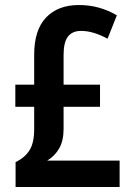

<svg xmlns="http://www.w3.org/2000/svg" viewBox="-20 -744 529 764"><path d="M294 -724Q336 -724 373.5 -713.5Q411 -703 445 -683L408 -590Q380 -605 354 -613Q328 -621 302 -621Q268 -621 250.5 -598.5Q233 -576 233 -525V-407H378V-319H233V-231Q233 -184 215.5 -153.5Q198 -123 168 -105H456V0H42V-99Q78 -116 97 -145.5Q116 -175 116 -230V-319H41V-407H116V-526Q116 -625 163.5 -674.5Q211 -724 294 -724Z"/></svg>

Font: Noto Sans Devanagari Condensed SemiBold
Style: Regular
Weight: 600
Width: 3
Designer: Jelle Bosma - Monotype Design Team
Foundry: Monotype Imaging Inc.
Version: Version 2.004; ttfautohint (v1.8.4.7-5d5b)